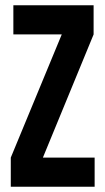

<svg xmlns="http://www.w3.org/2000/svg" viewBox="-20 -710 399 730"><path d="M339.8 -110.8V0H21V-110.8L214.8 -579.1H30.8V-689.9H335.9V-579.1L143.1 -110.8Z"/></svg>

Font: D-DIN Condensed
Style: DINCondensed-Bold
Weight: 700
Width: 3
Designer: Charles Nix
Foundry: Datto Inc.
Version: Version 1.10